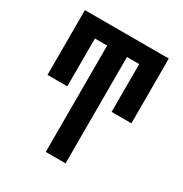

<svg xmlns="http://www.w3.org/2000/svg" viewBox="-171 -863 942 991"><g transform="rotate(30 300.0 -367.5)"><path d="M241 0V-634H168V-349H50V-735H550V-349H432V-634H359V0Z"/></g></svg>

Font: Iosevka Curly Extended
Style: Bold
Weight: 700
Width: 7
Monospace: yes
Designer: Belleve Invis
Foundry: Belleve Invis
Version: Version 11.1.0; ttfautohint (v1.8.3)